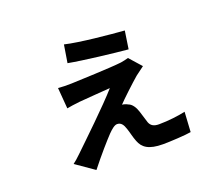

<svg xmlns="http://www.w3.org/2000/svg" viewBox="-118 -828 1237 1069"><g transform="rotate(-20 500.0 -293.5)"><path d="M352 -653 335 -548C420 -532 602 -511 681 -504L697 -610C617 -616 434 -633 352 -653ZM724 -389 661 -460C652 -457 629 -452 616 -450C549 -442 360 -436 318 -434C290 -433 257 -434 238 -436L248 -312C265 -315 293 -320 325 -323C369 -327 470 -334 509 -337C440 -258 281 -107 222 -50C201 -30 190 -20 175 -9L283 66C338 -4 398 -72 424 -99C443 -118 462 -135 478 -135C501 -135 513 -118 522 -89C529 -70 536 -35 546 -11C562 32 596 58 681 58C724 58 816 53 848 47L855 -71C816 -62 752 -54 698 -54C669 -54 651 -63 642 -86C635 -107 627 -136 620 -157C612 -183 596 -209 575 -216C563 -223 551 -226 541 -227C561 -249 638 -321 673 -351C686 -361 708 -377 724 -389Z"/></g></svg>

Font: Noto Sans CJK KR Bold
Style: Regular
Weight: 700
Designer: Ryoko NISHIZUKA (kana & ideographs); Paul D. Hunt (Latin, Greek & Cyrillic); Wenlong ZHANG (bopomofo); Sandoll Communica
Foundry: Adobe Systems Incorporated
Version: Version 1.004;PS 1.004;hotconv 1.0.82;makeotf.lib2.5.63406